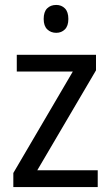

<svg xmlns="http://www.w3.org/2000/svg" viewBox="-20 -758 449 778"><path d="M376 0H34V-57L275 -468H48V-536H369V-473L131 -68H376ZM208 -738Q229 -738 243 -724Q257 -710 257 -681Q257 -653 243 -639Q229 -625 208 -625Q186 -625 171.5 -639Q157 -653 157 -681Q157 -710 171 -724Q185 -738 208 -738Z"/></svg>

Font: Noto Sans Telugu SemiCondensed
Style: Regular
Weight: 400
Width: 4
Designer: Jelle Bosma - Monotype Design Team
Foundry: Monotype Imaging Inc.
Version: Version 2.005; ttfautohint (v1.8.4.7-5d5b)